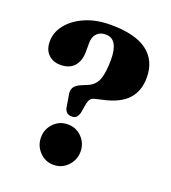

<svg xmlns="http://www.w3.org/2000/svg" viewBox="-136 -835 843 949"><g transform="rotate(20 285.0 -360.0)"><path d="M208 -334.5Q202 -359 211 -375.5Q220 -392 247.5 -403.5L281 -417.5Q318 -434 330.8 -471.2Q343.5 -508.5 343.5 -572.5Q343.5 -681 277 -681Q247.5 -681 230.5 -663Q213.5 -645 213.5 -613V-569.5Q213.5 -519 188.5 -491Q163.5 -463 117 -463Q77 -463 52.5 -487.2Q28 -511.5 28 -555Q28 -603.5 61 -644.2Q94 -685 151.5 -709.8Q209 -734.5 283 -734.5Q413.5 -734.5 476.8 -686.5Q540 -638.5 540 -549.5Q540 -480 500.5 -435.8Q461 -391.5 371 -372L336.5 -364Q320.5 -360.5 313.8 -352.8Q307 -345 302.5 -328.5L293.5 -275.5Q287.5 -256.5 279.2 -249.5Q271 -242.5 256.5 -242.5Q225.5 -242.5 218 -274ZM253 13Q209.5 13 179.5 -18.8Q149.5 -50.5 149.5 -93.5Q149.5 -137.5 179.5 -168.5Q209.5 -199.5 253 -199.5Q297.5 -199.5 327.5 -168.5Q357.5 -137.5 357.5 -93.5Q357.5 -50.5 327.5 -18.8Q297.5 13 253 13Z"/></g></svg>

Font: Fraunces 9pt
Style: Bold
Weight: 700
Version: Version 1.000;[b76b70a41]